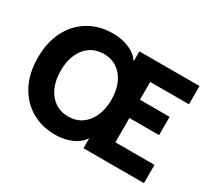

<svg xmlns="http://www.w3.org/2000/svg" viewBox="-142 -957 1320 1210"><g transform="rotate(30 518.0 -352.0)"><path d="M369.3 16Q268.3 16 192.3 -30Q116.3 -76 74.2 -158.5Q32 -241 32 -352Q32 -463 74.2 -545.5Q116.3 -628 192.3 -674Q268.3 -720 369.3 -720Q431.5 -720 486.4 -696.9Q541.3 -673.8 573.7 -622.4H583.7V-81.6H573.7Q541.3 -30.9 486.4 -7.5Q431.5 16 369.3 16ZM382.3 -124.7Q437.8 -124.7 479 -152.7Q520.2 -180.7 543.4 -232.1Q566.6 -283.4 566.6 -352Q566.6 -421.3 543.4 -472.3Q520.2 -523.3 479 -551.3Q437.8 -579.3 382.3 -579.3Q327.1 -579.3 285.4 -551.3Q243.7 -523.3 220.8 -472.3Q198 -421.3 198 -352Q198 -283.4 220.8 -232.1Q243.7 -180.7 285.4 -152.7Q327.1 -124.7 382.3 -124.7ZM566.6 0V-705H1004V-572.1H650.8L722 -662V-42L650.8 -132.9H1006.8V0ZM668.5 -309.7V-442.6H937.8V-309.7Z"/></g></svg>

Font: TikTok Sans Light
Style: Regular
Weight: 300
Version: Version 4.000